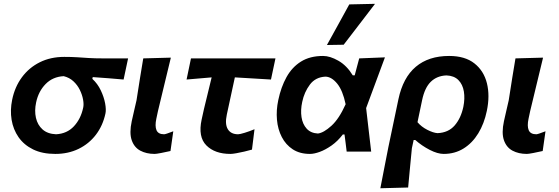

<svg xmlns="http://www.w3.org/2000/svg" viewBox="-20 -810 2988 1026"><path d="M275.5 12.5Q206 12.5 157 -11.5Q108 -35.5 79.2 -76.8Q50.5 -118 42 -169.8Q33.5 -221.5 45 -277Q59 -345.5 97 -397Q135 -448.5 192.5 -477.2Q250 -506 323.5 -506Q363 -506 392.8 -504Q422.5 -502 454.2 -500Q486 -498 530.5 -498H664.5L640.5 -385Q601.5 -388.5 560.2 -391.8Q519 -395 475.5 -398L473.5 -388.5Q501.5 -363 518.5 -327.2Q535.5 -291.5 541.8 -257.5Q548 -223.5 543.5 -203.5Q529.5 -138.5 492.5 -90Q455.5 -41.5 400 -14.5Q344.5 12.5 275.5 12.5ZM279.5 -92.5Q338 -95.5 375 -135.2Q412 -175 424.5 -234.5Q428.5 -252 424 -277.5Q419.5 -303 406.8 -329.2Q394 -355.5 372.5 -375.5Q351 -395.5 320.5 -403Q262 -400 223.8 -361Q185.5 -322 173 -262.5Q163.5 -218.5 172 -180.5Q180.5 -142.5 207.2 -118.5Q234 -94.5 279.5 -92.5Z M806.5 12.5Q762 12.5 729.5 -5Q697 -22.5 683.8 -61Q670.5 -99.5 684 -162.5Q691.5 -197.5 697.5 -222Q703.5 -246.5 709.5 -274Q720 -341.5 728.2 -393Q736.5 -444.5 745.5 -498L893 -502Q872 -414.5 854 -340.5Q836 -266.5 824 -216L815.5 -176Q807 -136.5 816.2 -114.5Q825.5 -92.5 857 -92.5Q865 -92.5 906 -108.5L891 -3Q867 2.5 841 7.5Q815 12.5 806.5 12.5Z M1211.5 12.5Q1128 12.5 1082.8 -33Q1037.5 -78.5 1057.5 -171Q1069.5 -228 1083 -281.2Q1096.5 -334.5 1111 -396.5L977 -385L1000.5 -498H1452L1428 -385Q1379.5 -388 1330.8 -390.8Q1282 -393.5 1235 -396.5Q1224 -346.5 1213.5 -297Q1203 -247.5 1192 -197.5Q1181 -146.5 1197.5 -119.5Q1214 -92.5 1252.5 -92.5Q1261.5 -92.5 1287.8 -100.5Q1314 -108.5 1340 -119.5L1326.5 -10.5Q1307.5 -5 1284.8 0.2Q1262 5.5 1242 9Q1222 12.5 1211.5 12.5Z M1636.5 12.5Q1582 12.5 1544.5 -12Q1507 -36.5 1485.8 -77.8Q1464.5 -119 1460 -170.2Q1455.5 -221.5 1467 -275Q1481.5 -344.5 1511 -397.8Q1540.5 -451 1588.5 -481Q1636.5 -511 1706.5 -511Q1743.5 -511 1788.2 -485.5Q1833 -460 1865 -407.5H1875.5Q1881.5 -431.5 1888 -454.8Q1894.5 -478 1899.5 -498L2037 -503.5Q2012 -436 1986 -365.8Q1960 -295.5 1936.5 -232.5Q1943.5 -174 1950 -115.8Q1956.5 -57.5 1963.5 0H1832.5Q1830 -22.5 1827 -45.2Q1824 -68 1821 -91.5H1812Q1784.5 -55.5 1751.8 -32.5Q1719 -9.5 1688.8 1.5Q1658.5 12.5 1636.5 12.5ZM1679 -96.5Q1710 -100.5 1751 -137.8Q1792 -175 1827 -253Q1811.5 -327 1781.8 -363.2Q1752 -399.5 1719.5 -400.5Q1666 -398 1636 -358Q1606 -318 1595 -265.5Q1585.5 -222 1591.2 -184.2Q1597 -146.5 1618.8 -122.5Q1640.5 -98.5 1679 -96.5ZM1727 -569.5Q1757.5 -624.5 1787.2 -678.5Q1817 -732.5 1846.5 -786.5L1984 -789.5Q1960.5 -758.5 1931.2 -720.5Q1902 -682.5 1872.2 -643.5Q1842.5 -604.5 1816.5 -571Z M2012.5 196Q2023 142 2033.2 89.5Q2043.5 37 2055.5 -24.5L2109 -279.5Q2133.5 -395.5 2202 -453.2Q2270.5 -511 2380 -511Q2465 -511 2515.2 -471.2Q2565.5 -431.5 2582 -365Q2598.5 -298.5 2581.5 -217.5Q2567.5 -149.5 2535.8 -97.5Q2504 -45.5 2457.2 -16.5Q2410.5 12.5 2351 12.5Q2318.5 12.5 2276.2 -9.2Q2234 -31 2199 -62H2190.5L2181 -18Q2175.5 37.5 2170.8 87.5Q2166 137.5 2161 192ZM2318 -98.5Q2376 -101 2409.5 -139.5Q2443 -178 2456 -239Q2465 -283.5 2458.8 -321.2Q2452.5 -359 2429.5 -382.2Q2406.5 -405.5 2365.5 -407Q2315 -405 2282.2 -373.2Q2249.5 -341.5 2235.5 -274L2211 -157Q2231.5 -132.5 2263.5 -116.2Q2295.5 -100 2318 -98.5Z M2795.5 12.5Q2751 12.5 2718.5 -5Q2686 -22.5 2672.8 -61Q2659.5 -99.5 2673 -162.5Q2680.5 -197.5 2686.5 -222Q2692.5 -246.5 2698.5 -274Q2709 -341.5 2717.2 -393Q2725.5 -444.5 2734.5 -498L2882 -502Q2861 -414.5 2843 -340.5Q2825 -266.5 2813 -216L2804.5 -176Q2796 -136.5 2805.2 -114.5Q2814.5 -92.5 2846 -92.5Q2854 -92.5 2895 -108.5L2880 -3Q2856 2.5 2830 7.5Q2804 12.5 2795.5 12.5Z"/></svg>

Font: Commissioner Loud SemiBold
Style: Italic
Weight: 600
Italic angle: -12°
Designer: Kostas Bartsokas
Foundry: Kostas Bartsokas
Version: Version 1.000; ttfautohint (v1.8.3)